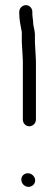

<svg xmlns="http://www.w3.org/2000/svg" viewBox="-20 -717 215 748"><path d="M91 11C105 11 117 0 117 -14C117 -29 104 -42 88 -42C74 -42 63 -31 63 -17C63 -2 76 11 91 11ZM65 -592V-553C65 -541 67 -530 67 -518C67 -506 69 -494 69 -480V-251C69 -237 80 -225 94 -225C108 -225 120 -237 120 -251V-480C120 -494 118 -505 118 -518C118 -529 116 -541 116 -552V-581C116 -600 109 -613 109 -634C108 -644 106 -653 106 -664V-671C106 -685 95 -697 81 -697C67 -697 55 -685 55 -671V-664C55 -639 61 -614 65 -592ZM109 -634Z"/></svg>

Font: Blanket
Style: Light
Weight: 300
Foundry: Cannot Into Space Fonts
Version: Version 0.9